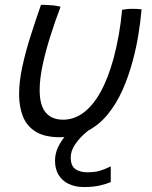

<svg xmlns="http://www.w3.org/2000/svg" viewBox="-20 -544 629 794"><path d="M438 144V209Q419.5 217 392.5 223.2Q365.5 229.5 326.5 229.5Q291.5 229.5 264.5 216.8Q237.5 204 222.5 179.5Q207.5 155 207.5 120.5Q207.5 92 219.5 66Q231.5 40 251 17.5Q270.5 -5 293.2 -22.5Q316 -40 337 -50.5L378.5 -26.5Q356.5 -14.5 331.8 7Q307 28.5 289.8 54.5Q272.5 80.5 272.5 107Q272.5 142 291.8 155.2Q311 168.5 341 168.5Q372 168.5 393 162.2Q414 156 438 144ZM485 -503.5Q491 -505 502.8 -506.2Q514.5 -507.5 526 -507.5Q536 -507.5 548 -507Q560 -506.5 565.5 -505.5Q561 -454 552.2 -400.2Q543.5 -346.5 529.5 -294.5Q512.5 -230 487 -172.5Q461.5 -115 425.5 -71Q389.5 -27 340.8 -1.8Q292 23.5 228.5 23.5Q165.5 23.5 128.5 1Q91.5 -21.5 75.2 -61.5Q59 -101.5 59 -154.5Q59 -206 72 -266.8Q85 -327.5 105.8 -393Q126.5 -458.5 149.5 -524Q157.5 -524 168.2 -523.8Q179 -523.5 188 -522.5Q200 -522 211.2 -520.2Q222.5 -518.5 230.5 -516Q208.5 -458.5 188.8 -396.2Q169 -334 156.5 -276Q144 -218 144 -171.5Q144 -108.5 169 -78.8Q194 -49 241 -49Q286 -49 325 -77.8Q364 -106.5 395.5 -163Q427 -219.5 450 -303.5Q462 -349 471 -398.8Q480 -448.5 485 -503.5Z"/></svg>

Font: Grandstander Thin Light
Style: Italic
Weight: 300
Italic angle: -15°
Version: Version 1.200